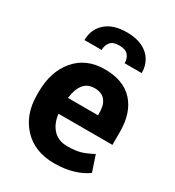

<svg xmlns="http://www.w3.org/2000/svg" viewBox="-184 -867 897 985"><g transform="rotate(30 264.5 -374.5)"><path d="M288.5 10Q172.5 10 105 -62.2Q37.5 -134.5 37.5 -249V-268.5Q37.5 -388.5 101 -463.2Q164.5 -538 274 -538H276Q385.5 -538 443.2 -474.8Q501 -411.5 501 -299.5V-221.5H181.5Q188 -166 218.8 -132.8Q249.5 -99.5 303.5 -99.5Q352 -99.5 382.5 -108.8Q413 -118 450.5 -138.5L482 -44.5Q450.5 -20.5 401 -5.2Q351.5 10 288.5 10ZM361.5 -316Q361.5 -345.5 357.5 -365.5Q353.5 -385.5 341 -402Q320.5 -428 277.5 -428Q277 -428 276 -428Q197 -428 183 -316ZM277.5 -759Q333 -759 370.8 -740.5Q408.5 -722 427.8 -689.5Q447 -657 447 -615.5H346Q346 -644 330.2 -662.5Q314.5 -681 277.5 -681Q241 -681 225.2 -662.5Q209.5 -644 209.5 -615.5H108Q108 -679.5 152.5 -719.2Q197 -759 277.5 -759Z"/></g></svg>

Font: Roberto Sans
Style: Bold
Weight: 700
Designer: Google (font) & Cristiano Sobral (main changes)
Version: Version 1.000;October 12, 2021;FontCreator 14.0.0.2814 64-bi